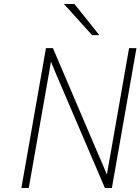

<svg xmlns="http://www.w3.org/2000/svg" viewBox="-20 -941 703 961"><path d="M87 0 210 -700H245L469 -175Q480.5 -149.5 492.2 -121.8Q504 -94 515 -67Q519.5 -94 524.5 -122.5Q529.5 -151 534 -175L626 -700H663L540 0H505L281 -523Q273.5 -540 265.8 -558.2Q258 -576.5 250.2 -595.2Q242.5 -614 235 -633Q232 -614.5 228.8 -595.5Q225.5 -576.5 222.2 -558Q219 -539.5 216 -523L124 0ZM441 -765 300 -921H352.5L477.5 -765Z"/></svg>

Font: Overpass Thin
Style: Italic
Weight: 250
Italic angle: -10°
Designer: Delve Withrington, Dave Bailey, Thomas Jockin
Foundry: Delve Fonts LLC
Version: Version 4.000